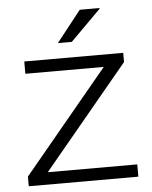

<svg xmlns="http://www.w3.org/2000/svg" viewBox="-52 -767 640 810"><g transform="rotate(-5 268.0 -361.5)"><path d="M37 0V-41L396 -474H64V-526H483V-487L122 -52H501V0ZM212 -591 316 -723H399L400 -720L271 -591Z"/></g></svg>

Font: Archivo SemiExpanded ExtraLight
Style: Regular
Weight: 250
Width: 6
Designer: Hector Gatti
Foundry: Omnibus-Type
Version: Version 2.001